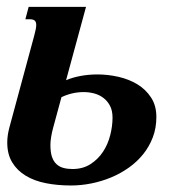

<svg xmlns="http://www.w3.org/2000/svg" viewBox="-20 -539 563 569"><path d="M443.4 -192.4Q443.4 -159.7 432.9 -132.1Q422.4 -104.5 404.3 -82Q386.2 -59.6 361.8 -42.2Q337.4 -24.9 309.3 -13.2Q281.2 -1.5 250.7 4.6Q220.2 10.7 190.4 10.7Q150.4 10.7 116 3.9Q81.5 -2.9 56.2 -18.3Q30.8 -33.7 16.1 -57.9Q1.5 -82 1.5 -116.7Q1.5 -137.7 7.8 -161.1L81.5 -433.6Q84 -443.4 85.7 -451.2Q87.4 -459 87.4 -464.4Q87.4 -474.6 82.5 -478.3Q77.6 -481.9 68.8 -481.9H55.2L64.9 -518.6H234.9L175.8 -301.3Q195.3 -309.6 219.2 -314Q243.2 -318.4 269 -318.4Q299.8 -318.4 331.1 -311.3Q362.3 -304.2 387.2 -289.1Q412.1 -273.9 427.7 -250Q443.4 -226.1 443.4 -192.4ZM129.4 -109.4Q129.4 -87.9 134 -74.2Q138.7 -60.5 147.5 -52.5Q156.2 -44.4 168.2 -41.3Q180.2 -38.1 194.8 -38.1Q225.6 -38.1 248 -52.5Q270.5 -66.9 285.2 -89.1Q299.8 -111.3 306.6 -138.2Q313.5 -165 313.5 -190.4Q313.5 -210.9 306.2 -225.1Q298.8 -239.3 286.9 -248.5Q274.9 -257.8 259.5 -262Q244.1 -266.1 228 -266.1Q193.8 -266.1 162.1 -251L137.7 -161.1Q133.8 -147 131.6 -133.5Q129.4 -120.1 129.4 -109.4Z"/></svg>

Font: Arian AMU Serif
Style: Bold Italic
Weight: 700
Italic angle: -15°
Designer: Ruben Hakobyan (Tarumian)
Foundry: Ruben Hakobyan (Tarumian)
Version: Version 1.002